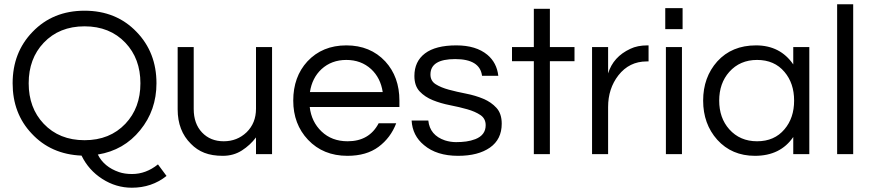

<svg xmlns="http://www.w3.org/2000/svg" viewBox="-20 -720 4071 897"><path d="M597 93Q662 93 718 48L758 102Q689 157 596 157Q522 157 458 116Q394 75 361 7Q218 1 128 -96Q39 -190 39 -331Q39 -475 132 -571Q227 -670 375 -670Q523 -670 618 -571Q711 -475 711 -331Q711 -205 635 -112Q559 -18 437 2Q466 60 536 84Q562 93 597 93ZM375 -65Q493 -65 566 -142Q636 -216 636 -331Q636 -446 566 -520Q493 -597 375 -597Q257 -597 184 -520Q114 -446 114 -331Q114 -216 184 -142Q257 -65 375 -65Z M1176 0V-78Q1149 -42 1110 -17Q1071 8 1021 8Q971 8 935 -6Q899 -20 872 -48Q810 -109 810 -209V-500H885V-211Q885 -142 924 -101Q963 -60 1025 -60Q1088 -60 1132 -102Q1176 -145 1176 -212V-500H1251V0Z M1604 -60Q1705 -60 1749 -144H1831Q1805 -76 1748.5 -34Q1692 8 1603 8Q1490 8 1419 -67Q1350 -140 1350 -250Q1350 -361 1416 -433Q1486 -508 1598 -508Q1710 -508 1780 -433Q1846 -361 1846 -250V-220H1427Q1435 -151 1482 -106Q1530 -60 1604 -60ZM1598 -440Q1529 -440 1482 -397Q1438 -356 1428 -290H1768Q1758 -356 1714 -397Q1667 -440 1598 -440Z M2232 -366Q2222 -444 2106.5 -444Q1991 -444 1991 -372Q1991 -342 2015.5 -326.5Q2040 -311 2077 -301Q2114 -291 2157.5 -282.5Q2201 -274 2238 -258.5Q2275 -243 2299.5 -216Q2324 -189 2324 -142Q2324 -69 2269 -30.5Q2214 8 2120 8Q2020 8 1961 -42Q1907 -86 1903 -157H1981Q1988 -88 2059 -64Q2085 -56 2110.5 -56Q2136 -56 2158 -59Q2180 -62 2201 -70Q2249 -89 2249 -135Q2249 -166 2224.5 -182.5Q2200 -199 2163 -209.5Q2126 -220 2082.5 -228.5Q2039 -237 2002 -252Q1965 -267 1940.5 -293Q1916 -319 1916 -365Q1916 -433 1965.5 -470.5Q2015 -508 2112 -508Q2204 -508 2257 -464Q2301 -427 2308 -366Z M2474 0V-434H2372V-500H2474V-679H2549V-500H2664V-434H2549V0Z M3010 -508V-433H3001Q2920 -433 2869 -368Q2821 -306 2821 -220V0H2746V-500H2821V-377Q2845 -455 2925 -492Q2958 -508 3005 -508Z M3091 -500H3166V0H3091ZM3169 -682V-584H3088V-682Z M3686 -80Q3626 8 3507 8Q3399 8 3331 -67Q3265 -141 3265 -250Q3265 -359 3331 -433Q3399 -508 3512 -508Q3625 -508 3686 -419V-500H3761V0H3686ZM3517 -60Q3598 -60 3645 -116Q3690 -169 3690 -250Q3690 -331 3645 -384Q3598 -440 3517 -440Q3437 -440 3387 -384Q3340 -331 3340 -250Q3340 -169 3387 -116Q3437 -60 3517 -60Z M3966 0H3891V-700H3966Z"/></svg>

Font: Questrial
Style: Regular
Weight: 400
Designer: Joe Prince
Foundry: Joe Prince
Version: Version 1.002